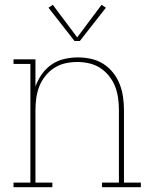

<svg xmlns="http://www.w3.org/2000/svg" viewBox="-20 -776 640 796"><path d="M36 0V-19H106V-511H36V-530H127V-417Q137 -445 153.5 -468.5Q170 -492 194 -508.5Q218 -525 246.5 -531.5Q275 -538 303 -538Q331 -538 358 -532Q385 -526 408 -511.5Q431 -497 448.5 -475Q466 -453 476 -427.5Q486 -402 490 -374.5Q494 -347 494 -320V-19H564V0H403V-19H473V-320Q473 -345 469.5 -370Q466 -395 457 -418Q448 -441 432 -461Q416 -481 395 -494.5Q374 -508 349.5 -513.5Q325 -519 300 -519Q275 -519 250.5 -513.5Q226 -508 205 -494.5Q184 -481 168 -461Q152 -441 143 -418Q134 -395 130.5 -370Q127 -345 127 -320V-19H197V0ZM289 -606 181 -744 199 -756 300 -621 401 -756 419 -744 311 -606Z"/></svg>

Font: Iosevka Slab Thin Extended
Style: Regular
Weight: 100
Width: 7
Monospace: yes
Designer: Belleve Invis
Foundry: Belleve Invis
Version: Version 11.1.1; ttfautohint (v1.8.3)